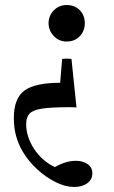

<svg xmlns="http://www.w3.org/2000/svg" viewBox="-20 -501 452 763"><path d="M264 -267 284 -74Q268 -75 262 -75Q256 -75 255 -75Q185 -75 148 -69.5Q111 -64 97.5 -49.5Q84 -35 84 -8Q84 42 115 90Q146 138 198 163Q242 138 281 138Q309 138 328 151Q347 164 347 188Q347 212 327 227Q307 242 275 242Q240 242 201.5 223Q163 204 128 172Q93 140 70 101Q53 72 44 39.5Q35 7 35 -32Q35 -110 77 -141Q119 -172 219 -172L227 -267Q245 -269 264 -267ZM317 -409Q317 -378 297 -357Q277 -336 245 -336Q214 -336 193.5 -358Q173 -380 173 -409Q173 -438 193.5 -459.5Q214 -481 245 -481Q277 -481 297 -460.5Q317 -440 317 -409Z"/></svg>

Font: Tiro Kannada
Style: Regular
Weight: 400
Designer: Kannada: John Hudson & Fiona Ross. Latin: John Hudson.
Foundry: Tiro Typeworks Ltd.
Version: Version 1.52